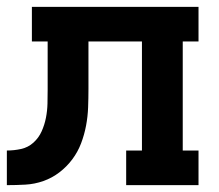

<svg xmlns="http://www.w3.org/2000/svg" viewBox="-20 -540 640 560"><path d="M0 0V-101Q21 -101 41.5 -105.5Q62 -110 77.5 -124Q93 -138 101.5 -157Q110 -176 114 -196.5Q118 -217 118.5 -238Q119 -259 119 -279V-419H73V-520H559V-419H513V-101H559V0H348V-101H394V-419H238V-281Q238 -254 237 -227Q236 -200 231 -173.5Q226 -147 216.5 -122Q207 -97 191 -75.5Q175 -54 153.5 -37.5Q132 -21 106.5 -12Q81 -3 54 -1.5Q27 0 0 0Z"/></svg>

Font: Iosevka Plex Etoile
Style: Bold
Weight: 700
Designer: Belleve Invis
Foundry: Belleve Invis
Version: Version 25.1.1; ttfautohint (v1.8.4)